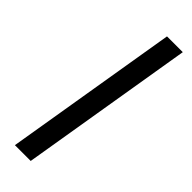

<svg xmlns="http://www.w3.org/2000/svg" viewBox="-247 -742 757 757"><g transform="rotate(45 132.0 -363.5)"><path d="M251.4 -727.3 130.7 0H42.6L163.4 -727.3Z"/></g></svg>

Font: Inter P
Style: Italic
Weight: 400
Italic angle: -9.40001°
Designer: Rasmus Andersson
Foundry: rsms
Version: Version 3.018;git-588b23468